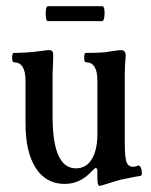

<svg xmlns="http://www.w3.org/2000/svg" viewBox="-20 -580 486 617"><path d="M300 17Q296 17 294.5 10.5Q293 4 293 -5V-28Q293 -40 288 -40Q285 -40 277 -32Q239 11 188 11Q128 11 95 -40Q62 -91 62 -183V-321Q62 -380 24 -380Q21 -380 19.5 -387.5Q18 -395 19.5 -402.5Q21 -410 24 -410Q45 -410 67 -411.5Q89 -413 103 -415Q121 -417 126.5 -418Q132 -419 139 -419Q151 -419 151 -403Q151 -386 150 -368.5Q149 -351 149 -340V-205Q149 -39 224 -39Q257 -39 275 -68.5Q293 -98 293 -150V-321Q293 -380 256 -380Q252 -380 251 -387.5Q250 -395 251 -402.5Q252 -410 256 -410Q282 -410 302 -411Q322 -412 336 -415Q352 -417 357.5 -418Q363 -419 368 -419Q384 -419 384 -402Q381 -370 381 -340V-120Q381 -75 386.5 -59.5Q392 -44 408 -44Q415 -44 424 -48Q429 -49 432.5 -41Q436 -33 436 -24.5Q436 -16 432 -15Q425 -14 404 -10Q383 -6 366 -2Q348 3 335.5 7Q323 11 310 15Q304 17 300 17ZM134 -512Q129 -512 127.5 -524Q126 -536 127.5 -548Q129 -560 134 -560H309Q314 -560 315.5 -548Q317 -536 315 -524Q313 -512 308 -512Z"/></svg>

Font: Junicode Two Beta Condensed Medium
Style: Regular
Weight: 500
Width: 3
Designer: Peter S. Baker
Foundry: Briery Creek Software
Version: Version 1.053; ttfautohint (v1.8.4)